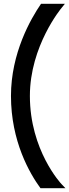

<svg xmlns="http://www.w3.org/2000/svg" viewBox="-20 -870 366 1015"><path d="M305 103C303 101 138 -75 138 -363C138 -627 304 -827 307 -830L323 -850H197C142 -770 38 -589 38 -363C38 -123 137 47 194 125H326Z"/></svg>

Font: Bruno Ace
Style: Regular
Weight: 400
Designer: Astigmatic (AOETI)
Foundry: Astigmatic (AOETI)
Version: Version 1.000